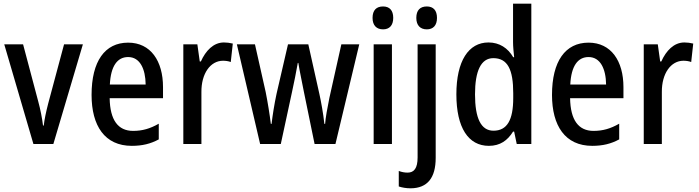

<svg xmlns="http://www.w3.org/2000/svg" viewBox="-20 -780 3788 1040"><path d="M161 0H269L429 -540H327L241 -219C229 -173 220 -129 217 -100H213C208 -141 199 -187 187 -231L105 -540H3Z M674 -549C548 -549 476 -448 476 -266C476 -99 547 10 694 10C750 10 796 -1 840 -25V-110C793 -83 751 -71 701 -71C619 -71 576 -130 574 -248H863V-308C863 -450 796 -549 674 -549ZM674 -471C738 -471 768 -407 769 -322H575C580 -423 616 -471 674 -471Z M1193 -550C1136 -550 1094 -505 1068 -447H1062L1049 -540H973V0H1071V-281C1070 -382 1120 -451 1188 -451C1201 -451 1218 -449 1230 -444L1241 -544C1225 -548 1208 -550 1193 -550Z M1626 -283 1684 0H1797L1926 -540H1829L1764 -249C1753 -196 1743 -139 1741 -109H1737C1731 -165 1719 -231 1710 -271L1650 -540H1540L1478 -272C1466 -217 1456 -152 1451 -109H1447C1441 -159 1430 -227 1419 -282L1361 -540H1263L1389 0H1501L1562 -283C1571 -323 1586 -398 1593 -439H1596C1602 -400 1618 -325 1626 -283Z M2055 -745C2019 -745 1998 -725 1998 -683C1998 -642 2020 -621 2055 -621C2089 -621 2110 -642 2110 -683C2110 -724 2090 -745 2055 -745ZM2103 -540H2004V0H2103Z M2235 -683C2235 -642 2257 -621 2292 -621C2326 -621 2347 -642 2347 -683C2347 -724 2327 -745 2292 -745C2256 -745 2235 -725 2235 -683ZM2205 240C2295 239 2340 184 2340 75V-540H2242V73C2242 131 2223 155 2188 155C2171 155 2156 152 2140 146V230C2158 236 2180 240 2205 240Z M2628 10C2689 10 2729 -19 2759 -67H2765L2779 0H2858V-760H2759V-552C2759 -528 2762 -499 2765 -470H2760C2731 -520 2685 -550 2626 -550C2518 -550 2452 -450 2452 -269C2452 -88 2517 10 2628 10ZM2653 -72C2585 -72 2553 -140 2553 -269C2553 -395 2585 -465 2652 -465C2730 -465 2760 -403 2760 -275V-249C2760 -130 2727 -72 2653 -72Z M3168 -549C3042 -549 2970 -448 2970 -266C2970 -99 3041 10 3188 10C3244 10 3290 -1 3334 -25V-110C3287 -83 3245 -71 3195 -71C3113 -71 3070 -130 3068 -248H3357V-308C3357 -450 3290 -549 3168 -549ZM3168 -471C3232 -471 3262 -407 3263 -322H3069C3074 -423 3110 -471 3168 -471Z M3687 -550C3630 -550 3588 -505 3562 -447H3556L3543 -540H3467V0H3565V-281C3564 -382 3614 -451 3682 -451C3695 -451 3712 -449 3724 -444L3735 -544C3719 -548 3702 -550 3687 -550Z"/></svg>

Font: Noto Sans Kannada Condensed Medium
Style: Regular
Weight: 500
Width: 3
Designer: Jelle Bosma - Monotype Design Team
Foundry: Monotype Imaging Inc.
Version: Version 2.005